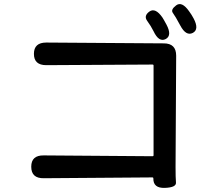

<svg xmlns="http://www.w3.org/2000/svg" viewBox="-20 -872 1040 934"><path d="M782 42Q725 44 726 -4Q726 -9 721 -9L193 -5Q132 -4 132 -61Q132 -117 193 -116L722 -112Q727 -112 727 -117V-553Q727 -558 722 -558L205 -555Q145 -555 145 -610Q145 -665 205 -665L777 -661Q837 -661 837 -601L834 -60Q834 -8 836 16Q838 40 782 42ZM786 -682Q753 -665 727 -720Q714 -746 696 -770.5Q678 -795 707 -816Q736 -836 770 -787Q776 -778 790 -752Q818 -699 786 -682ZM918 -712Q885 -695 857 -748Q833 -793 821 -809Q809 -825 837 -846Q865 -867 900 -817Q912 -801 922 -782Q950 -729 918 -712Z"/></svg>

Font: Resource Han Rounded KR Medium
Style: Regular
Weight: 500
Designer: Cyano Hao (round all glyphs); Ryoko NISHIZUKA 西塚涼子 (kana, bopomofo & ideographs); Paul D. Hunt (Latin, Greek & Cyrillic)
Foundry: Cyano Hao
Version: 0.990